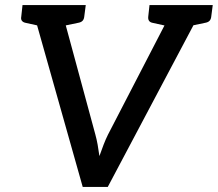

<svg xmlns="http://www.w3.org/2000/svg" viewBox="-20 -739 861 759"><path d="M307 0 104 -719H191Q206 -719 214.5 -712Q223 -705 225 -694L357 -207Q362 -189 366 -167Q370 -145 373 -122Q381 -145 389.5 -167Q398 -189 407 -207L659 -694Q663 -703 673.5 -711Q684 -719 699 -719H787L406 0ZM173 -692 176 -719H251L248 -692ZM644 -692 647 -719H722L719 -692ZM170 -719 148 -634 80 -649Q71 -651 66.5 -657Q62 -663 64 -673L69 -719ZM319 -719 313 -673Q312 -663 306.5 -657Q301 -651 290 -649L218 -634V-719ZM673 -719 650 -634 582 -649Q573 -651 569 -657Q565 -663 566 -673L571 -719ZM821 -719 815 -673Q814 -663 808.5 -657Q803 -651 792 -649L720 -634V-719Z"/></svg>

Font: Aleo Medium
Style: Italic
Weight: 500
Italic angle: -7°
Designer: Alessio Laiso
Foundry: Alessio Laiso
Version: Version 2.001;gftools[0.9.29]